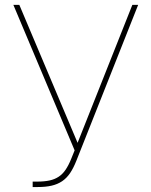

<svg xmlns="http://www.w3.org/2000/svg" viewBox="-20 -747 613 777"><path d="M58.2 -727.3 294 -169 515.6 -727.3H539.1L289.1 -96.6Q277.3 -66.8 263.5 -46.3Q249.6 -25.9 231.2 -13.5Q212.7 -1.1 188.7 4.4Q164.8 9.9 132.8 9.9H112.2V-12.1H130.7Q159.4 -12.1 180.6 -16.7Q201.7 -21.3 217.7 -32Q233.7 -42.6 245.7 -60.5Q257.8 -78.5 268.5 -105.1L282 -138.5L34.1 -727.3Z"/></svg>

Font: Inter P Thin
Style: Regular
Weight: 100
Designer: Rasmus Andersson
Foundry: rsms
Version: Version 3.018;git-588b23468